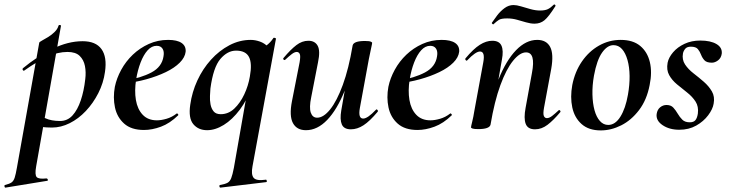

<svg xmlns="http://www.w3.org/2000/svg" viewBox="-92 -581 3327 876"><path d="M-67 275Q-70 276 -71.5 270Q-73 264 -69 263Q-49 258 -39.5 251.5Q-30 245 -25 229.5Q-20 214 -15 185L87 -386Q87 -389 99 -395.5Q111 -402 127.5 -412Q144 -422 157.5 -435.5Q171 -449 175 -464Q177 -468 182 -467Q187 -466 186 -462L73 178Q66 217 75.5 227Q85 237 120 233Q124 233 126 238Q128 243 123 244ZM145 1Q120 1 95.5 -2Q71 -5 57 -8L67 -70Q88 -54 115 -41.5Q142 -29 182 -29Q216 -29 239 -54.5Q262 -80 276.5 -123Q291 -166 297 -220Q301 -252 295.5 -280Q290 -308 271.5 -326Q253 -344 216 -344Q172 -344 125 -322.5Q78 -301 20 -260Q16 -256 12.5 -261Q9 -266 13 -270Q77 -323 147.5 -358Q218 -393 285 -393Q345 -393 371 -357Q397 -321 387 -253Q380 -202 356.5 -156Q333 -110 299.5 -74.5Q266 -39 226 -19Q186 1 145 1Z M565 12Q507 12 474.5 -17Q442 -46 432.5 -91Q423 -136 432 -185Q440 -224 461 -262.5Q482 -301 514 -331.5Q546 -362 587 -380.5Q628 -399 675 -399Q716 -399 736.5 -385Q757 -371 755 -345Q752 -319 728 -295Q704 -271 664.5 -252Q625 -233 576.5 -219.5Q528 -206 478 -201L480 -214Q551 -225 599 -250.5Q647 -276 654 -324Q658 -346 649.5 -359Q641 -372 623 -372Q600 -372 581.5 -351.5Q563 -331 549.5 -296Q536 -261 529 -218Q521 -167 528 -125Q535 -83 559 -57.5Q583 -32 624 -32Q643 -32 667.5 -39Q692 -46 714 -63Q716 -65 719.5 -61Q723 -57 721 -55Q683 -18 642.5 -3Q602 12 565 12Z M914 275Q910 275 909 269.5Q908 264 912 263Q935 259 946 253Q957 247 963 231.5Q969 216 975 185L1038 -174L1059 -191Q1037 -127 1002.5 -81Q968 -35 929 -11Q890 13 853 13Q813 13 790 -14.5Q767 -42 776 -103Q784 -161 808.5 -214Q833 -267 870.5 -308.5Q908 -350 954.5 -374.5Q1001 -399 1052 -399Q1072 -399 1093.5 -391.5Q1115 -384 1130.5 -367.5Q1146 -351 1148 -324L1087 -357Q1104 -359 1123 -373Q1142 -387 1155 -407Q1157 -410 1162.5 -408Q1168 -406 1167 -404L1060 178Q1053 215 1065 230Q1077 245 1120 239Q1123 237 1125 243Q1127 249 1122 250ZM915 -60Q950 -60 977 -85.5Q1004 -111 1022.5 -150.5Q1041 -190 1048 -232Q1059 -292 1044 -321Q1029 -350 985 -350Q946 -350 913.5 -312Q881 -274 868 -177Q867 -163 866 -143.5Q865 -124 868.5 -105Q872 -86 882.5 -73Q893 -60 915 -60Z M1304 13Q1262 13 1244.5 -19.5Q1227 -52 1240 -119L1275 -297Q1280 -326 1275.5 -335Q1271 -344 1262 -344Q1252 -344 1239 -334Q1226 -324 1210 -309Q1206 -305 1202 -309Q1198 -313 1202 -317Q1234 -355 1260 -375Q1286 -395 1315 -395Q1345 -395 1357.5 -372Q1370 -349 1359 -297L1328 -138Q1318 -90 1326 -67Q1334 -44 1355 -44Q1384 -44 1414.5 -82Q1445 -120 1472 -193.5Q1499 -267 1517 -374L1535 -373Q1516 -255 1481 -168Q1446 -81 1401 -34Q1356 13 1304 13ZM1509 9Q1477 9 1467.5 -13.5Q1458 -36 1465 -77L1517 -374Q1522 -394 1573 -394Q1593 -394 1599.5 -391Q1606 -388 1606 -386Q1606 -382 1601 -360Q1596 -338 1591 -312L1550 -89Q1541 -40 1565 -40Q1575 -40 1589.5 -50Q1604 -60 1623 -80Q1626 -84 1630 -79.5Q1634 -75 1631 -71Q1595 -28 1566.5 -9.5Q1538 9 1509 9Z M1813 12Q1755 12 1722.5 -17Q1690 -46 1680.5 -91Q1671 -136 1680 -185Q1688 -224 1709 -262.5Q1730 -301 1762 -331.5Q1794 -362 1835 -380.5Q1876 -399 1923 -399Q1964 -399 1984.5 -385Q2005 -371 2003 -345Q2000 -319 1976 -295Q1952 -271 1912.5 -252Q1873 -233 1824.5 -219.5Q1776 -206 1726 -201L1728 -214Q1799 -225 1847 -250.5Q1895 -276 1902 -324Q1906 -346 1897.5 -359Q1889 -372 1871 -372Q1848 -372 1829.5 -351.5Q1811 -331 1797.5 -296Q1784 -261 1777 -218Q1769 -167 1776 -125Q1783 -83 1807 -57.5Q1831 -32 1872 -32Q1891 -32 1915.5 -39Q1940 -46 1962 -63Q1964 -65 1967.5 -61Q1971 -57 1969 -55Q1931 -18 1890.5 -3Q1850 12 1813 12Z M2349 9Q2316 9 2306.5 -16Q2297 -41 2306 -89L2335 -248Q2353 -342 2308 -342Q2280 -342 2249 -304Q2218 -266 2191 -192.5Q2164 -119 2146 -12L2128 -13Q2148 -132 2182.5 -218.5Q2217 -305 2262.5 -352Q2308 -399 2359 -399Q2401 -399 2418 -367Q2435 -335 2423 -267L2390 -89Q2385 -61 2389.5 -51.5Q2394 -42 2403 -42Q2414 -42 2427 -52Q2440 -62 2456 -77Q2459 -81 2463 -77Q2467 -73 2464 -69Q2433 -32 2406 -11.5Q2379 9 2349 9ZM2090 8Q2071 8 2064 5.5Q2057 3 2057 0Q2057 -4 2062.5 -26Q2068 -48 2072 -74L2113 -297Q2122 -346 2098 -346Q2088 -346 2073.5 -336Q2059 -326 2040 -306Q2037 -302 2033 -306.5Q2029 -311 2032 -315Q2068 -358 2097 -376.5Q2126 -395 2154 -395Q2186 -395 2196 -372.5Q2206 -350 2198 -309L2146 -12Q2141 8 2090 8ZM2159 -470Q2158 -469 2154.5 -472Q2151 -475 2152 -477Q2162 -492 2176.5 -511Q2191 -530 2210 -544Q2229 -558 2251 -558Q2265 -558 2285 -552Q2305 -546 2328 -539.5Q2351 -533 2372 -533Q2394 -533 2407 -539Q2420 -545 2435 -560Q2437 -562 2440.5 -559Q2444 -556 2442 -553Q2411 -504 2392 -488.5Q2373 -473 2347 -473Q2329 -473 2308.5 -479Q2288 -485 2266.5 -491Q2245 -497 2222 -497Q2195 -497 2184.5 -490.5Q2174 -484 2159 -470Z M2649 14Q2594 14 2561.5 -15Q2529 -44 2519 -91Q2509 -138 2519 -193Q2531 -254 2563 -300.5Q2595 -347 2641 -373Q2687 -399 2740 -399Q2796 -399 2829 -371.5Q2862 -344 2873 -297.5Q2884 -251 2872 -193Q2859 -125 2823.5 -78.5Q2788 -32 2742 -9Q2696 14 2649 14ZM2683 -11Q2715 -11 2738.5 -48.5Q2762 -86 2773 -149Q2781 -194 2780.5 -234.5Q2780 -275 2771 -307Q2762 -339 2746 -357Q2730 -375 2707 -375Q2679 -375 2655 -341Q2631 -307 2618 -236Q2610 -191 2611 -150Q2612 -109 2620.5 -78Q2629 -47 2645 -29Q2661 -11 2683 -11Z M3007 11Q2962 11 2931 -10Q2900 -31 2904 -61Q2907 -81 2920 -91.5Q2933 -102 2949 -102Q2969 -102 2980 -90Q2991 -78 3000 -62.5Q3009 -47 3021 -35Q3033 -23 3055 -23Q3073 -23 3081 -33Q3089 -43 3092 -63Q3096 -95 3081.5 -117.5Q3067 -140 3043.5 -158.5Q3020 -177 2997 -196Q2974 -215 2961 -238.5Q2948 -262 2954 -295Q2959 -319 2979 -342.5Q2999 -366 3031 -381Q3063 -396 3103 -396Q3150 -396 3177 -380Q3204 -364 3201 -336Q3198 -316 3184 -305.5Q3170 -295 3156 -295Q3132 -295 3122 -306Q3112 -317 3106.5 -331.5Q3101 -346 3092 -357Q3083 -368 3060 -368Q3042 -368 3034 -358Q3026 -348 3024 -337Q3019 -309 3033.5 -287Q3048 -265 3072 -246.5Q3096 -228 3119 -208Q3142 -188 3156 -164Q3170 -140 3164 -108Q3160 -83 3139 -55Q3118 -27 3084.5 -8Q3051 11 3007 11Z"/></svg>

Font: Cormorant Garamond Light
Style: Italic
Weight: 300
Italic angle: -10°
Designer: Christian Thalmann (Catharsis Fonts)
Foundry: Catharsis Fonts
Version: Version 4.001